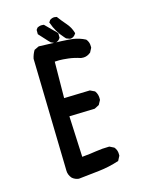

<svg xmlns="http://www.w3.org/2000/svg" viewBox="-122 -879 744 971"><g transform="rotate(-15 250.0 -393.5)"><path d="M117.2 -40Q117.2 -42 117.2 -44.9L103.5 -627.9Q108.4 -650.4 120.1 -669.9L144.5 -681.6Q288.1 -677.7 321.8 -672.9Q355.5 -668 385.7 -652.3Q399.4 -636.7 399.4 -615.2Q399.4 -612.3 399.4 -606.4L387.7 -584Q369.1 -568.4 348.6 -568.4Q340.8 -568.4 335.9 -569.3Q303.7 -580.1 273.9 -583.5Q244.1 -586.9 227.5 -586.9Q210.9 -586.9 203.1 -585.9L201.2 -395.5L336.9 -399.4L361.3 -387.7Q369.1 -377 371.6 -367.2Q374 -357.4 374 -351.6Q374 -345.7 374 -339.8L361.3 -316.4L336.9 -303.7L203.1 -299.8L212.9 -85Q263.7 -89.8 285.2 -93.8Q322.3 -99.6 356.4 -99.6H358.4L381.8 -87.9Q395.5 -72.3 395.5 -50.8Q395.5 -47.9 395.5 -42L382.8 -17.6Q329.1 0 275.4 5.9L168 17.6Q148.4 15.6 133.8 2.9Q117.2 -15.6 117.2 -40ZM156.2 -742.2V-764.6L163.1 -774.4Q174.8 -781.2 186.5 -781.2Q190.4 -781.2 198.2 -780.3L257.8 -720.7V-696.3Q253.9 -690.4 251 -687.5Q241.2 -677.7 228.5 -677.7H226.6L209 -685.5L198.2 -696.3ZM258.8 -803.7Q262.7 -803.7 271.5 -801.8Q291 -775.4 310.5 -753.4Q330.1 -731.4 338.9 -702.1L339.8 -697.3Q335 -690.4 332 -687.5Q322.3 -677.7 309.6 -677.7H307.6L289.1 -684.6L280.3 -694.3Q245.1 -733.4 229.5 -780.3L227.5 -784.2L235.4 -795.9Q247.1 -803.7 258.8 -803.7Z"/></g></svg>

Font: JasonHandwriting2
Style: SemiBold
Weight: 600
Version: Version 1.04.7